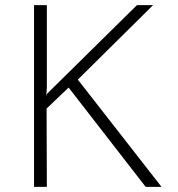

<svg xmlns="http://www.w3.org/2000/svg" viewBox="-20 -730 695 750"><path d="M161 -355 164 -364 515 -710H578L284 -419L611 0H549L248 -388L162 -306L163 0H113V-710H163V-390Z"/></svg>

Font: Josefin Sans Light
Style: Regular
Weight: 300
Designer: Santiago Orozco
Foundry: Typemade
Version: Version 2.000